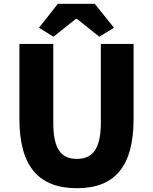

<svg xmlns="http://www.w3.org/2000/svg" viewBox="-20 -975 803 1009"><path d="M384 14C582 14 682 -99 682 -350V-744H510V-331C510 -190 465 -140 384 -140C302 -140 260 -190 260 -331V-744H82V-350C82 -99 185 14 384 14ZM185 -829 261 -782 379 -876H384L502 -782L579 -829L478 -955H284Z"/></svg>

Font: Noto Sans CJK Black
Style: Bold
Weight: 900
Designer: Ryoko NISHIZUKA (kana & ideographs); Paul D. Hunt (Latin, Greek & Cyrillic); Wenlong ZHANG (bopomofo); Sandoll Communica
Foundry: Adobe Systems Incorporated
Version: Version 1.000;PS 1;hotconv 1.0.78;makeotf.lib2.5.61930